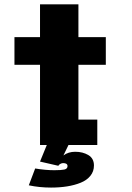

<svg xmlns="http://www.w3.org/2000/svg" viewBox="-20 -672 610 890"><path d="M197 0H165.5V-371.5H47V-500H165.5V-652H343.5V-500H470.5V-371.5H343.5V-117.5H431V0H297.5L274 48.5Q297 31.5 328.5 31.5Q364 31.5 389.8 47Q415.5 62.5 415.5 95Q415.5 122.5 399 143Q382.5 163.5 354 175Q325.5 186.5 291 192Q256.5 197.5 216.5 197.5Q163 197.5 113.5 187L143 109Q191 117 231.5 117Q264 117 278.5 113.8Q293 110.5 293 98Q293 84 272.5 84Q266.5 84 259.5 87.8Q252.5 91.5 250.5 96.5L165.5 77Z"/></svg>

Font: League Mono Narrow ExtraBold
Style: Regular
Weight: 800
Width: 3
Designer: Tyler Finck
Foundry: The League of Moveable Type / Tyler Finck
Version: Version 2.210